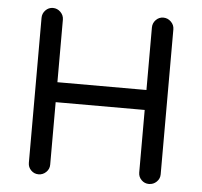

<svg xmlns="http://www.w3.org/2000/svg" viewBox="-51 -756 857 814"><g transform="rotate(5 377.5 -349.0)"><path d="M658.2 -657.2V-40Q658.2 -21.5 644.5 -8.3Q630.9 4.9 611.8 4.9Q593.3 4.9 580.1 -8.3Q566.9 -21.5 566.9 -40V-306.2H188V-40Q188 -21.5 174.3 -8.3Q160.6 4.9 142.1 4.9Q123.5 4.9 110.4 -8.3Q97.2 -21.5 97.2 -40V-657.2Q97.2 -675.8 110.4 -689.5Q123.5 -703.1 142.1 -703.1Q160.6 -703.1 174.3 -689.5Q188 -675.8 188 -657.2V-391.1H566.9V-657.2Q566.9 -675.8 580.1 -689.5Q593.3 -703.1 611.8 -703.1Q630.4 -703.1 644.3 -689.5Q658.2 -675.8 658.2 -657.2Z"/></g></svg>

Font: Aka-Acid-Varela
Style: Regular
Weight: 400
Designer: Joe Prince, Avraham Cornfeld, Cyberella
Foundry: Joe Prince, Avraham Cornfeld, Cyberella
Version: Version 2.000; ttfautohint (v1.5.33-1714) -l 8 -r 50 -G 200 